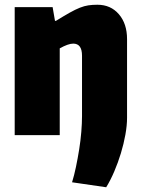

<svg xmlns="http://www.w3.org/2000/svg" viewBox="-20 -570 595 810"><path d="M284 199Q293 170 300.5 134Q308 98 314 60.5Q320 23 323 -13.5Q326 -50 326 -80V-335Q326 -386 289 -386Q268 -386 232 -366V0H42V-540H202L212 -482H216Q250 -503 274 -516.5Q298 -530 317 -537.5Q336 -545 353 -547.5Q370 -550 391 -550Q447 -550 481.5 -510Q516 -470 516 -405V-73Q516 -41 509 -2Q502 37 490 76.5Q478 116 462 153.5Q446 191 428 220Z"/></svg>

Font: Encode Sans Compressed
Style: Black
Weight: 900
Designer: Pablo Impallari, Andres Torresi
Foundry: Pablo Impallari, Andres Torresi
Version: Version 1.000; ttfautohint (v1.00) -l 8 -r 50 -G 200 -x 14 -